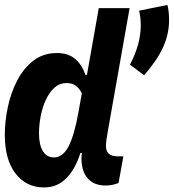

<svg xmlns="http://www.w3.org/2000/svg" viewBox="-21 -764 724 800"><path d="M162.5 17Q88.5 17 43.8 -41Q-1 -99 -1 -201.5Q-1 -258.5 11.8 -318.5Q24.5 -378.5 51 -429.2Q77.5 -480 118.5 -511.5Q159.5 -543 216 -543Q263 -543 291.8 -518.8Q320.5 -494.5 335 -452H375L333 -405.5L390.5 -730H519L429 -221.5Q424.5 -196.5 422.5 -181.2Q420.5 -166 420.5 -154.5Q420.5 -112.5 470 -112.5H493L473 -1.5Q460.5 3.5 447.2 6.2Q434 9 418.5 9Q371 9 344.8 -20.5Q318.5 -50 318.5 -103.5Q318.5 -118 321.2 -133.8Q324 -149.5 330.5 -173.5L355 -125L314 -126.5Q293.5 -60.5 255.8 -21.8Q218 17 162.5 17ZM203.5 -108Q241 -108 265 -154.8Q289 -201.5 306 -297L320 -375.5Q309 -397 293.8 -407.5Q278.5 -418 256 -418Q227.5 -418 206.2 -399Q185 -380 170.5 -349Q156 -318 148.8 -281.2Q141.5 -244.5 141.5 -208.5Q141.5 -160 157.8 -134Q174 -108 203.5 -108ZM579.5 -450.5 520.5 -494.5Q565.5 -580 565.5 -658.5Q565.5 -673 564 -688.2Q562.5 -703.5 558.5 -719.5L676.5 -743.5Q680.5 -728 682 -712.2Q683.5 -696.5 683.5 -680.5Q683.5 -622.5 658.8 -567.8Q634 -513 579.5 -450.5Z"/></svg>

Font: Google Sans Code
Style: Italic
Weight: 400
Italic angle: -10°
Monospace: yes
Designer: Google Sans Code Authors
Foundry: Google LLC
Version: Version 6.000